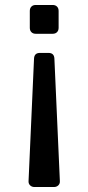

<svg xmlns="http://www.w3.org/2000/svg" viewBox="-20 -544 356 773"><path d="M216 -500V-432Q216 -421 209.5 -414.5Q203 -408 192 -408H124Q113 -408 106.5 -414.5Q100 -421 100 -432V-500Q100 -511 106.5 -517.5Q113 -524 124 -524H192Q203 -524 209.5 -517.5Q216 -511 216 -500ZM197 209H119Q108 209 101 202Q94 195 95 184L117 -308Q118 -331 141 -331H175Q198 -331 199 -308L221 184Q222 195 215 202Q208 209 197 209Z"/></svg>

Font: Shippori Gothic B2 Bold
Style: Regular
Weight: 700
Designer: FONTDASU
Foundry: FONTDASU / Google Inc. / but / Adobe
Version: Version 1.130